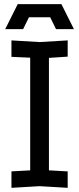

<svg xmlns="http://www.w3.org/2000/svg" viewBox="-20 -898 380 922"><path d="M35 4V-75L125 -80V-621L35 -625V-704L170 -696L305 -704V-626L215 -620V-80L305 -75V4L170 -4ZM91 -758H5L65 -878H275L335 -758H249L221 -815H119Z"/></svg>

Font: Tektur SemiCondensed
Style: Regular
Weight: 400
Width: 4
Designer: Adam Jagosz
Foundry: Adam Jagosz
Version: Version 1.005;gftools[0.9.30]